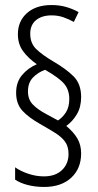

<svg xmlns="http://www.w3.org/2000/svg" viewBox="-20 -780 390 762"><path d="M44 -412Q44 -454 67.5 -482Q91 -510 126 -525Q92 -549 71.5 -577Q51 -605 51 -644Q51 -696 87 -728Q123 -760 184 -760Q216 -760 242 -752.5Q268 -745 292 -732L273 -693Q253 -704 231.5 -711.5Q210 -719 185 -719Q146 -719 123 -700Q100 -681 100 -646Q100 -608 124 -585Q148 -562 190 -537Q242 -507 272 -477Q302 -447 302 -395Q302 -355 285 -326.5Q268 -298 243 -280Q272 -256 287 -230.5Q302 -205 302 -171Q302 -111 262.5 -74.5Q223 -38 155 -38Q121 -38 91 -45.5Q61 -53 40 -67V-116Q61 -101 92 -90.5Q123 -80 154 -80Q200 -80 226 -105Q252 -130 252 -169Q252 -199 238 -218Q224 -237 199 -252.5Q174 -268 139 -288Q93 -314 68.5 -341Q44 -368 44 -412ZM91 -417Q91 -385 110.5 -365Q130 -345 164 -327L210 -302Q228 -313 241.5 -334Q255 -355 255 -387Q255 -423 235 -447Q215 -471 159 -503Q131 -493 111 -472.5Q91 -452 91 -417Z"/></svg>

Font: Noto Sans Malayalam ExtraCondensed Light
Style: Regular
Weight: 300
Width: 2
Designer: Jelle Bosma - Monotype Design Team
Foundry: Monotype Imaging Inc.
Version: Version 2.104; ttfautohint (v1.8.4.7-5d5b)